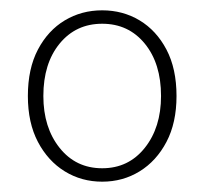

<svg xmlns="http://www.w3.org/2000/svg" viewBox="-20 -754 398 372"><path d="M178 -402Q138 -402 105.5 -422Q73 -442 53.5 -479Q34 -516 34 -568Q34 -621 53.5 -658Q73 -695 105.5 -714.5Q138 -734 178 -734Q218 -734 250.5 -714.5Q283 -695 302.5 -658Q322 -621 322 -568Q322 -516 302.5 -479Q283 -442 250.5 -422Q218 -402 178 -402ZM178 -428Q229 -428 260.5 -467.5Q292 -507 292 -568Q292 -631 260.5 -669.5Q229 -708 178 -708Q127 -708 95.5 -669.5Q64 -631 64 -568Q64 -507 95.5 -467.5Q127 -428 178 -428Z"/></svg>

Font: Source Sans 3
Style: Regular
Weight: 200
Designer: Paul D. Hunt
Foundry: Adobe
Version: Version 3.046;hotconv 1.0.118;makeotfexe 2.5.65603